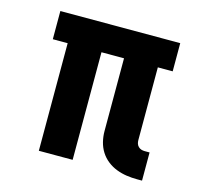

<svg xmlns="http://www.w3.org/2000/svg" viewBox="-84 -623 768 724"><g transform="rotate(15 300.0 -261.0)"><path d="M510 8Q489 8 468.5 5Q448 2 428.5 -5.5Q409 -13 392.5 -26Q376 -39 365 -56.5Q354 -74 349 -94.5Q344 -115 344 -136V-420H256V0H124V-420H66V-530H534V-420H476V-136Q476 -129 478 -122.5Q480 -116 485 -111Q490 -106 496.5 -104Q503 -102 510 -102H529V8Z"/></g></svg>

Font: Iosevka Curly Slab XBdEx
Style: Regular
Weight: 800
Width: 7
Monospace: yes
Designer: Belleve Invis
Foundry: Belleve Invis
Version: Version 11.0.0; ttfautohint (v1.8.3)